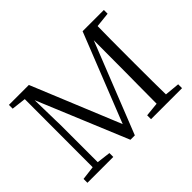

<svg xmlns="http://www.w3.org/2000/svg" viewBox="-140 -974 1236 1236"><g transform="rotate(-45 478.0 -356.0)"><path d="M43.9 0V-35.2L138.7 -46.9L139.6 -666L41 -677.7V-711.9H222.7L471.7 -106.4L711.9 -711.9H905.3V-677.7L803.7 -667Q801.8 -574.2 801.8 -382.8V-329.1Q801.8 -139.6 803.7 -44.9L905.3 -35.2V0H623V-35.2L718.8 -44.9Q719.7 -101.6 719.7 -213.9Q720.7 -289.1 720.7 -326.2L721.7 -620.1L475.6 0H435.5L179.7 -616.2Q180.7 -551.8 183.6 -424.8L184.6 -393.6V-46.9L279.3 -35.2V0Z"/></g></svg>

Font: Bpmf GenYo Min R
Style: R
Weight: 400
Foundry: But Ko
Version: Version 1.320